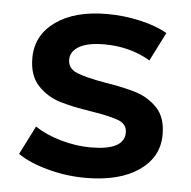

<svg xmlns="http://www.w3.org/2000/svg" viewBox="-44 -584 633 636"><g transform="rotate(5 272.0 -266.5)"><path d="M37 -53 85 -148Q121 -124 171.5 -109.5Q222 -95 271 -95Q383 -95 383 -154Q383 -182 354.5 -193Q326 -204 263 -214Q197 -224 155.5 -237Q114 -250 83.5 -282.5Q53 -315 53 -373Q53 -449 116.5 -494.5Q180 -540 288 -540Q343 -540 398 -527.5Q453 -515 488 -494L440 -399Q372 -439 287 -439Q232 -439 203.5 -422.5Q175 -406 175 -379Q175 -349 205.5 -336.5Q236 -324 300 -313Q364 -303 405 -290Q446 -277 475.5 -246Q505 -215 505 -158Q505 -83 440 -38Q375 7 263 7Q198 7 136 -10Q74 -27 37 -53Z"/></g></svg>

Font: Montserrat Alternates SemiBold
Style: Regular
Weight: 600
Designer: Julieta Ulanovsky
Foundry: Julieta Ulanovsky
Version: Version 7.200